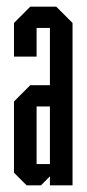

<svg xmlns="http://www.w3.org/2000/svg" viewBox="-20 -557 260 577"><path d="M130 0V-27L103 0H60L22 -38V-252L71 -301H130V-473H90V-387H22V-488L71 -537H149L198 -488V0ZM130 -237H90V-64H130Z"/></svg>

Font: Commune Nuit Debout
Style: Regular
Weight: 400
Designer: Sébastien Marchal
Foundry: Sébastien Marchal
Version: Version 1.003;PS 1.3;hotconv 1.0.88;makeotf.lib2.5.647800